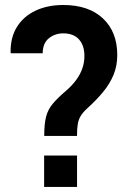

<svg xmlns="http://www.w3.org/2000/svg" viewBox="-20 -741 505 761"><path d="M155.3 -202.2Q155.3 -249.1 162.4 -277.5Q169.5 -306 188.4 -328.9Q207.2 -351.9 242.6 -382Q266.2 -402.4 282.3 -424.5Q298.4 -446.6 306.5 -470.3Q314.6 -493.9 314.6 -518.9Q314.6 -561.3 292.8 -585.1Q270.9 -608.8 231.1 -608.8Q197.5 -608.8 173.5 -589.2Q149.5 -569.5 149.2 -530H23.1L22 -532.9Q21 -592.6 47.3 -634.5Q73.6 -676.5 121 -698.8Q168.5 -721.2 230.5 -721.2Q331.3 -721.2 388.1 -667.9Q444.8 -614.6 444.8 -522.9Q444.8 -480.3 430 -444.3Q414.9 -408.2 388.3 -376Q361.6 -343.8 325.8 -311.5Q308.7 -296 300 -281.5Q291 -266.9 288.1 -248.3Q285.2 -229.7 285.2 -202.2ZM154.9 0V-124.4H285.4V0Z"/></svg>

Font: Hanuman
Style: Regular
Weight: 400
Designer: Danh Hong
Foundry: Danh Hong
Version: Version 9.000